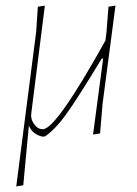

<svg xmlns="http://www.w3.org/2000/svg" viewBox="-20 -476 490 685"><path d="M92 -75Q88 -53 101 -34Q114 -15 133 -15Q180 -15 356 -331L360 -362L367 -452L392 -456L346 -106L337 0L312 4L348 -267H343Q255 -122 216 -68Q177 -14 140 11H129Q95 2 83 -28L63 185L38 189L109 -362L115 -452L140 -456Z"/></svg>

Font: Alegreya Sans Thin
Style: Italic
Weight: 100
Italic angle: -7°
Designer: Juan Pablo del Peral
Foundry: Huerta Tipografica
Version: Version 2.007